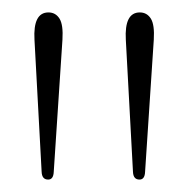

<svg xmlns="http://www.w3.org/2000/svg" viewBox="-20 -789 303 309"><path d="M204.5 -500Q194.5 -500 194 -512.5L182.5 -725Q180 -769 205 -769Q216.5 -769 222.8 -759Q229 -749 227.5 -725L213.5 -512.5Q213 -500 204.5 -500ZM57.5 -500Q47.5 -500 47 -512.5L35.5 -725Q33 -769 58 -769Q69.5 -769 75.8 -759Q82 -749 80.5 -725L66.5 -512.5Q66 -500 57.5 -500Z"/></svg>

Font: Fraunces 9pt Thin
Style: Regular
Weight: 100
Version: Version 1.000;[b76b70a41]